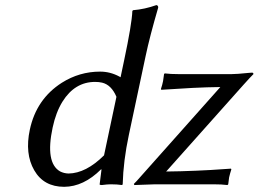

<svg xmlns="http://www.w3.org/2000/svg" viewBox="-20 -718 1007 748"><path d="M627.4 -49.8Q681.6 -50.3 744.6 -53Q807.6 -55.7 843.8 -58.6L879.9 -61L881.3 -58.1Q876 -42 872.6 -26.9Q872.1 -23.4 869.1 0L866.2 2.9Q843.8 0 811 0H585L503.4 2.9L501.5 -1.5Q509.8 -9.3 529.8 -32.2L838.4 -378.9Q787.1 -378.4 729.7 -375.5Q672.4 -372.6 640.1 -370.1L608.4 -368.2L606.9 -371.1Q612.3 -387.2 615.2 -401.9Q615.7 -405.3 619.1 -429.2L621.6 -432.1Q644 -429.2 677.2 -429.2H881.3Q901.9 -429.2 949.2 -434.1Q961.4 -435.5 963.4 -435.1Q967.8 -433.1 967.3 -429.2Q957 -419.4 928.2 -387.2ZM385.3 -112.8 433.6 -340.8Q414.1 -387.2 377.9 -396Q365.2 -398.9 350.6 -398.9Q271.5 -398.9 223.6 -322.3Q197.8 -280.8 185.1 -221.2Q155.8 -84 213.9 -50.3Q229 -42.5 247.1 -42Q314.9 -43 385.3 -112.8ZM373.5 -58.1Q305.7 9.3 230 9.8Q150.4 9.8 113.3 -54.7Q76.2 -119.1 96.2 -212.9Q121.6 -332 220.7 -395.5Q289.6 -439 370.1 -439Q409.2 -439 444.8 -419.9Q447.8 -418 449.7 -417L463.4 -481.9Q493.7 -625 495.6 -674.8L498 -678.2Q544.4 -682.1 589.4 -698.2Q597.2 -696.3 596.2 -688Q563.5 -576.2 547.4 -500L481.9 -191.9Q460.4 -91.3 458 0L455.6 2.9Q436.5 0 411.6 0Q398.9 0 376.5 2.9Q367.7 2.9 368.2 0L375.5 -58.1Z"/></svg>

Font: Linux Biolinum Slanted O
Style: Slanted
Weight: 400
Designer: Philipp H. Poll
Foundry: Philipp H. Poll
Version: Version 1.0.4